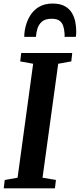

<svg xmlns="http://www.w3.org/2000/svg" viewBox="-24 -1034 438 1054"><path d="M-3.5 0 2 -46 72.5 -58.5 158 -684 87 -697 92.5 -743H372.5L367.5 -697L295.5 -684L209.5 -58.5L283 -46L277.5 0ZM265 -1014.5Q306 -1014.5 331.5 -1000.2Q357 -986 370.8 -962.8Q384.5 -939.5 389.5 -913Q394.5 -886.5 394.5 -861.5Q394.5 -853.5 394 -846Q393.5 -838.5 392 -831.5H330.5Q331 -837 330.8 -842.5Q330.5 -848 330 -854Q328.5 -876 322.2 -893.5Q316 -911 301.5 -921Q287 -931 259.5 -931Q224 -931 206 -915Q188 -899 181.2 -876Q174.5 -853 173.5 -831.5H109Q109 -841.5 110 -851Q111 -860.5 112.5 -870Q120 -911.5 139 -944.2Q158 -977 189.2 -995.8Q220.5 -1014.5 265 -1014.5Z"/></svg>

Font: Merriweather 24pt SemiCondensed
Style: Bold Italic
Weight: 700
Width: 4
Italic angle: -7.8°
Designer: Eben Sorkin
Foundry: Eben Sorkin
Version: Version 2.101